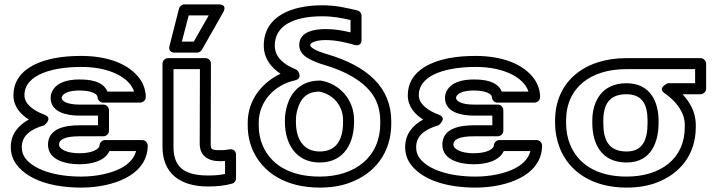

<svg xmlns="http://www.w3.org/2000/svg" viewBox="-20 -817 3259 872"><path d="M477 -131H598C589 -96 562 -70 527 -52C484 -30 419 -15 349 -15C230 -15 136 -46 96 -97C84 -112 79 -129 79 -149C79 -200 118 -230 181 -248C181 -248 223 -281 182 -296C130 -315 91 -346 91 -384C91 -482 227 -513 349 -513C458 -513 539 -479 575 -429C581 -420 586 -411 589 -401H468C447 -451 384 -456 340 -456C291 -456 241 -445 219 -406C213 -396 210 -385 210 -373C210 -305 287 -292 341 -292H425V-248H341C281 -248 198 -236 198 -160C198 -87 285 -71 340 -71C398 -71 456 -86 477 -131ZM341 -198H450C461 -198 475 -208 475 -223V-317C475 -328 465 -342 450 -342H341C282 -342 260 -359 260 -373C260 -375 261 -377 263 -381C270 -394 295 -406 340 -406C396 -406 423 -390 423 -376C423 -365 433 -351 448 -351H617C628 -351 642 -361 642 -376C642 -406 632 -435 615 -459C565 -528 467 -563 349 -563C305 -563 266 -560 229 -553C140 -536 41 -491 41 -384C41 -333 74 -297 111 -274C66 -250 29 -210 29 -149C29 -119 38 -91 57 -67C113 4 224 35 349 35C426 35 498 19 550 -8C602 -34 651 -82 651 -156C651 -167 641 -181 626 -181H457C446 -181 432 -171 432 -156C432 -154 431 -151 429 -148C418 -133 388 -121 340 -121C281 -121 248 -141 248 -160C248 -183 274 -198 341 -198Z M925 -20C812 -20 768 -62 768 -150V-503H888L887 -165C887 -111 923 -85 978 -85C986 -85 996 -85 1002 -86V-27C979 -22 956 -20 925 -20ZM925 30C967 30 1001 26 1034 17C1045 14 1052 4 1052 -7V-114C1052 -136 1034 -140 1024 -139L1003 -136C996 -135 988 -135 978 -135C939 -135 937 -140 937 -165L938 -528C938 -542 927 -553 913 -553H743C732 -553 718 -543 718 -528V-150C718 -33 794 30 925 30ZM837 -747H928L860 -628H806ZM817 -797C807 -797 796 -789 793 -778L750 -609C742 -577 771 -578 774 -578H875C883 -578 892 -583 897 -591L993 -760C1016 -801 971 -797 971 -797Z M1432 -15C1291 -15 1208 -74 1173 -156C1161 -184 1155 -215 1155 -249V-259C1155 -359 1230 -433 1320 -452C1327 -454 1348 -460 1338 -485C1335 -493 1330 -499 1323 -502C1267 -525 1228 -558 1228 -610C1228 -699 1311 -743 1443 -743C1494 -743 1532 -735 1572 -726V-670C1538 -678 1501 -685 1459 -685C1416 -685 1339 -677 1339 -613C1339 -570 1378 -552 1399 -542C1413 -536 1429 -529 1450 -523C1538 -497 1603 -462 1645 -420C1687 -379 1707 -329 1707 -266V-256C1707 -106 1595 -15 1432 -15ZM1105 -259V-249C1105 -209 1112 -172 1127 -137C1171 -35 1276 35 1432 35C1482 35 1528 28 1568 13C1681 -28 1757 -122 1757 -256V-266C1757 -341 1731 -405 1680 -456C1630 -506 1558 -544 1465 -571C1439 -579 1389 -595 1389 -613C1389 -620 1407 -635 1459 -635C1508 -635 1551 -624 1590 -613C1623 -604 1622 -634 1622 -637V-746C1622 -757 1614 -767 1602 -770C1553 -781 1508 -793 1443 -793C1306 -793 1178 -744 1178 -610C1178 -551 1212 -510 1254 -482C1174 -444 1105 -367 1105 -259ZM1432 -79C1548 -79 1588 -175 1588 -262V-272C1588 -365 1522 -437 1437 -451H1432C1344 -451 1301 -395 1284 -338C1278 -317 1274 -295 1274 -272V-262C1274 -167 1322 -79 1432 -79ZM1538 -272V-262C1538 -186 1510 -129 1432 -129C1412 -129 1397 -133 1384 -139C1345 -158 1324 -201 1324 -262V-272C1324 -290 1327 -307 1332 -323C1345 -366 1369 -400 1430 -401C1491 -390 1538 -338 1538 -272Z M2268 -131H2389C2380 -96 2353 -70 2318 -52C2275 -30 2210 -15 2140 -15C2021 -15 1927 -46 1887 -97C1875 -112 1870 -129 1870 -149C1870 -200 1909 -230 1972 -248C1972 -248 2014 -281 1973 -296C1921 -315 1882 -346 1882 -384C1882 -482 2018 -513 2140 -513C2249 -513 2330 -479 2366 -429C2372 -420 2377 -411 2380 -401H2259C2238 -451 2175 -456 2131 -456C2082 -456 2032 -445 2010 -406C2004 -396 2001 -385 2001 -373C2001 -305 2078 -292 2132 -292H2216V-248H2132C2072 -248 1989 -236 1989 -160C1989 -87 2076 -71 2131 -71C2189 -71 2247 -86 2268 -131ZM2132 -198H2241C2252 -198 2266 -208 2266 -223V-317C2266 -328 2256 -342 2241 -342H2132C2073 -342 2051 -359 2051 -373C2051 -375 2052 -377 2054 -381C2061 -394 2086 -406 2131 -406C2187 -406 2214 -390 2214 -376C2214 -365 2224 -351 2239 -351H2408C2419 -351 2433 -361 2433 -376C2433 -406 2423 -435 2406 -459C2356 -528 2258 -563 2140 -563C2096 -563 2057 -560 2020 -553C1931 -536 1832 -491 1832 -384C1832 -333 1865 -297 1902 -274C1857 -250 1820 -210 1820 -149C1820 -119 1829 -91 1848 -67C1904 4 2015 35 2140 35C2217 35 2289 19 2341 -8C2393 -34 2442 -82 2442 -156C2442 -167 2432 -181 2417 -181H2248C2237 -181 2223 -171 2223 -156C2223 -154 2222 -151 2220 -148C2209 -133 2179 -121 2131 -121C2072 -121 2039 -141 2039 -160C2039 -183 2065 -198 2132 -198Z M2826 -15C2684 -15 2603 -77 2569 -161C2557 -190 2551 -223 2551 -259V-269C2551 -419 2662 -503 2825 -503H3137V-439H3013C3013 -439 2963 -418 2999 -393C3038 -366 3070 -331 3084 -289C3088 -276 3090 -263 3090 -249V-239C3090 -97 2981 -15 2826 -15ZM2501 -269V-259C2501 -217 2509 -179 2523 -143C2565 -39 2668 35 2826 35C2875 35 2919 28 2958 14C3065 -25 3140 -112 3140 -239V-249C3140 -311 3111 -355 3080 -389H3162C3173 -389 3187 -399 3187 -414V-528C3187 -539 3177 -553 3162 -553H2825C2634 -553 2501 -446 2501 -269ZM2825 -439C2713 -439 2670 -356 2670 -269V-259C2670 -170 2707 -79 2826 -79C2941 -79 2971 -177 2971 -259V-269C2971 -351 2936 -439 2825 -439ZM2825 -389C2898 -389 2921 -341 2921 -269V-259C2921 -183 2900 -129 2826 -129C2744 -129 2720 -181 2720 -259V-269C2720 -341 2746 -389 2825 -389Z"/></svg>

Font: Asimov
Style: XWidOu
Weight: 500
Designer: Google
Version: Version 2.000980; 2014